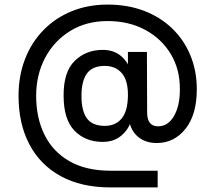

<svg xmlns="http://www.w3.org/2000/svg" viewBox="-20 -675 941 839"><path d="M669 71V144H463Q335 144 245 94.5Q155 45 108 -45Q61 -135 61 -256Q61 -343 89 -416Q117 -489 169.5 -543Q222 -597 293.5 -626Q365 -655 450 -655Q537 -655 608.5 -628Q680 -601 732 -551Q784 -501 812 -433Q840 -365 840 -285Q840 -174 790.5 -112Q741 -50 665 -50Q616 -50 583.5 -77Q551 -104 544 -151H554Q544 -112 511.5 -83.5Q479 -55 429 -55Q353 -55 305.5 -104Q258 -153 258 -256Q257 -360 306 -408.5Q355 -457 429 -457Q477 -457 508.5 -430.5Q540 -404 550 -366H539V-448H622L623 -183Q623 -123 671 -123Q714 -123 740 -167.5Q766 -212 766 -283Q767 -371 726.5 -438.5Q686 -506 614.5 -544.5Q543 -583 450 -583Q357 -583 286.5 -539.5Q216 -496 177 -422Q138 -348 138 -256Q138 -159 175 -85Q212 -11 284.5 30Q357 71 463 71ZM336 -256Q336 -190 360 -157.5Q384 -125 438 -125Q485 -125 511.5 -157Q538 -189 539 -256Q540 -323 512.5 -355Q485 -387 438 -387Q384 -387 360 -354Q336 -321 336 -256Z"/></svg>

Font: 42dot Sans Medium
Style: Regular
Weight: 500
Designer: 42dot
Version: Version 1.000